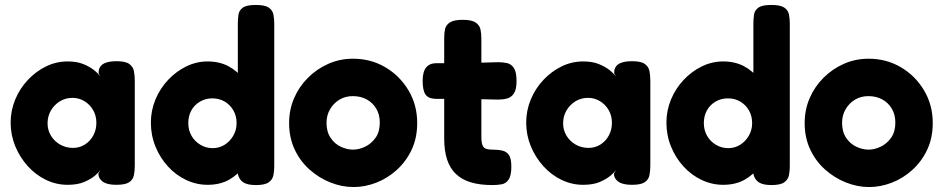

<svg xmlns="http://www.w3.org/2000/svg" viewBox="-20 -738 3806 775"><path d="M449 8Q412 8 394.5 -5Q377 -18 377 -37L387 -54Q381 -44 364 -29.5Q347 -15 320 -3.5Q293 8 253 8Q207 8 165.5 -12Q124 -32 92 -67.5Q60 -103 41.5 -148Q23 -193 23 -243Q23 -292 41.5 -336.5Q60 -381 92.5 -415.5Q125 -450 166 -470Q207 -490 253 -490Q290 -490 316 -479.5Q342 -469 359.5 -455Q377 -441 386 -428L378 -442Q377 -466 394.5 -478.5Q412 -491 450 -491Q486 -491 501.5 -480Q517 -469 520.5 -451Q524 -433 524 -413V-68Q524 -49 520.5 -31Q517 -13 501.5 -2.5Q486 8 449 8ZM275 -141Q301 -141 322.5 -154.5Q344 -168 356.5 -191Q369 -214 369 -242Q369 -271 356 -293.5Q343 -316 321 -329.5Q299 -343 273 -343Q244 -343 221.5 -329Q199 -315 185.5 -292Q172 -269 172 -240Q172 -213 185.5 -190.5Q199 -168 222.5 -154.5Q246 -141 275 -141Z M818 8Q773 8 731.5 -11.5Q690 -31 658 -66Q626 -101 607.5 -146.5Q589 -192 589 -243Q589 -292 607.5 -336.5Q626 -381 658.5 -415.5Q691 -450 732 -470Q773 -490 818 -490Q866 -490 902.5 -470.5Q939 -451 964 -417Q989 -383 1001.5 -338Q1014 -293 1015 -244Q1016 -193 1003.5 -148Q991 -103 966 -68Q941 -33 904.5 -12.5Q868 8 818 8ZM838 -140Q865 -140 886.5 -153.5Q908 -167 921.5 -190Q935 -213 935 -241Q935 -270 922 -292.5Q909 -315 887 -328Q865 -341 837 -341Q810 -341 787.5 -328Q765 -315 752.5 -292.5Q740 -270 740 -241Q740 -213 753 -190Q766 -167 789 -153.5Q812 -140 838 -140ZM1013 9Q979 9 962 -2Q945 -13 940 -36V-642Q940 -661 942.5 -678.5Q945 -696 960 -707Q975 -718 1012 -718Q1049 -718 1064.5 -707.5Q1080 -697 1083.5 -680Q1087 -663 1087 -643V-67Q1087 -48 1083.5 -30.5Q1080 -13 1064.5 -2Q1049 9 1013 9Z M1407 17Q1360 17 1313.5 -1.5Q1267 -20 1229 -54Q1191 -88 1169 -135.5Q1147 -183 1147 -241Q1147 -295 1167 -341.5Q1187 -388 1223 -424Q1259 -460 1305.5 -480.5Q1352 -501 1405 -501Q1477 -501 1535.5 -466.5Q1594 -432 1629 -373Q1664 -314 1664 -242Q1664 -181 1641.5 -133.5Q1619 -86 1581.5 -52Q1544 -18 1498.5 -0.5Q1453 17 1407 17ZM1405 -134Q1429 -134 1454 -146Q1479 -158 1496 -182Q1513 -206 1513 -243Q1513 -275 1499 -299Q1485 -323 1460.5 -336.5Q1436 -350 1404 -350Q1374 -350 1350.5 -336Q1327 -322 1312.5 -297.5Q1298 -273 1298 -242Q1298 -206 1314.5 -181.5Q1331 -157 1356 -145.5Q1381 -134 1405 -134Z M1968 9Q1917 9 1880.5 -2Q1844 -13 1820 -36Q1796 -59 1784.5 -94.5Q1773 -130 1773 -179V-585Q1773 -605 1776.5 -621Q1780 -637 1796 -647.5Q1812 -658 1848 -658Q1884 -658 1900 -647Q1916 -636 1919.5 -619Q1923 -602 1923 -582V-185Q1923 -169 1925.5 -158.5Q1928 -148 1933 -143Q1938 -138 1947 -136Q1956 -134 1969 -134Q1991 -134 2008 -130Q2025 -126 2034.5 -112Q2044 -98 2044 -65Q2044 -29 2033 -13Q2022 3 2004.5 6Q1987 9 1968 9ZM1742 -483H1852L1990 -487Q2009 -487 2026 -483.5Q2043 -480 2054 -464Q2065 -448 2065 -411Q2065 -377 2054.5 -361Q2044 -345 2027 -340.5Q2010 -336 1990 -336L1859 -339H1738Q1709 -340 1697.5 -356.5Q1686 -373 1686 -412Q1686 -448 1700 -465.5Q1714 -483 1742 -483Z M2530 8Q2493 8 2475.5 -5Q2458 -18 2458 -37L2468 -54Q2462 -44 2445 -29.5Q2428 -15 2401 -3.5Q2374 8 2334 8Q2288 8 2246.5 -12Q2205 -32 2173 -67.5Q2141 -103 2122.5 -148Q2104 -193 2104 -243Q2104 -292 2122.5 -336.5Q2141 -381 2173.5 -415.5Q2206 -450 2247 -470Q2288 -490 2334 -490Q2371 -490 2397 -479.5Q2423 -469 2440.5 -455Q2458 -441 2467 -428L2459 -442Q2458 -466 2475.5 -478.5Q2493 -491 2531 -491Q2567 -491 2582.5 -480Q2598 -469 2601.5 -451Q2605 -433 2605 -413V-68Q2605 -49 2601.5 -31Q2598 -13 2582.5 -2.5Q2567 8 2530 8ZM2356 -141Q2382 -141 2403.5 -154.5Q2425 -168 2437.5 -191Q2450 -214 2450 -242Q2450 -271 2437 -293.5Q2424 -316 2402 -329.5Q2380 -343 2354 -343Q2325 -343 2302.5 -329Q2280 -315 2266.5 -292Q2253 -269 2253 -240Q2253 -213 2266.5 -190.5Q2280 -168 2303.5 -154.5Q2327 -141 2356 -141Z M2899 8Q2854 8 2812.5 -11.5Q2771 -31 2739 -66Q2707 -101 2688.5 -146.5Q2670 -192 2670 -243Q2670 -292 2688.5 -336.5Q2707 -381 2739.5 -415.5Q2772 -450 2813 -470Q2854 -490 2899 -490Q2947 -490 2983.5 -470.5Q3020 -451 3045 -417Q3070 -383 3082.5 -338Q3095 -293 3096 -244Q3097 -193 3084.5 -148Q3072 -103 3047 -68Q3022 -33 2985.5 -12.5Q2949 8 2899 8ZM2919 -140Q2946 -140 2967.5 -153.5Q2989 -167 3002.5 -190Q3016 -213 3016 -241Q3016 -270 3003 -292.5Q2990 -315 2968 -328Q2946 -341 2918 -341Q2891 -341 2868.5 -328Q2846 -315 2833.5 -292.5Q2821 -270 2821 -241Q2821 -213 2834 -190Q2847 -167 2870 -153.5Q2893 -140 2919 -140ZM3094 9Q3060 9 3043 -2Q3026 -13 3021 -36V-642Q3021 -661 3023.5 -678.5Q3026 -696 3041 -707Q3056 -718 3093 -718Q3130 -718 3145.5 -707.5Q3161 -697 3164.5 -680Q3168 -663 3168 -643V-67Q3168 -48 3164.5 -30.5Q3161 -13 3145.5 -2Q3130 9 3094 9Z M3488 17Q3441 17 3394.5 -1.5Q3348 -20 3310 -54Q3272 -88 3250 -135.5Q3228 -183 3228 -241Q3228 -295 3248 -341.5Q3268 -388 3304 -424Q3340 -460 3386.5 -480.5Q3433 -501 3486 -501Q3558 -501 3616.5 -466.5Q3675 -432 3710 -373Q3745 -314 3745 -242Q3745 -181 3722.5 -133.5Q3700 -86 3662.5 -52Q3625 -18 3579.5 -0.5Q3534 17 3488 17ZM3486 -134Q3510 -134 3535 -146Q3560 -158 3577 -182Q3594 -206 3594 -243Q3594 -275 3580 -299Q3566 -323 3541.5 -336.5Q3517 -350 3485 -350Q3455 -350 3431.5 -336Q3408 -322 3393.5 -297.5Q3379 -273 3379 -242Q3379 -206 3395.5 -181.5Q3412 -157 3437 -145.5Q3462 -134 3486 -134Z"/></svg>

Font: Fredoka SemiBold
Style: Regular
Weight: 600
Designer: Ben Nathan
Foundry: Milena B. Brandão, Ben Nathan
Version: Version 2.001